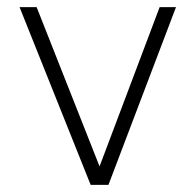

<svg xmlns="http://www.w3.org/2000/svg" viewBox="-20 -520 550 540"><path d="M35 -500H83L260 -52L429 -500H475L285 0H235Z"/></svg>

Font: Retni Sans Light
Style: Regular
Weight: 300
Designer: Vitaly Kuzmin
Foundry: ParaType Ltd.
Version: Version 1.00;March 2, 2019;FontCreator 11.5.0.2425 64-bit; t